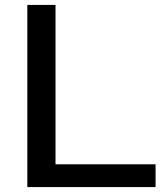

<svg xmlns="http://www.w3.org/2000/svg" viewBox="-20 -760 661 780"><path d="M91 0V-740H205.5V-92.5H612V0Z"/></svg>

Font: Encode Sans Exp Md
Style: Regular
Weight: 500
Width: 7
Designer: Multiple Designers
Foundry: Impallari Type
Version: Version 3.002; ttfautohint (v1.8.3) -l 8 -r 50 -G 200 -x 14 